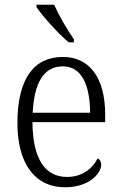

<svg xmlns="http://www.w3.org/2000/svg" viewBox="-20 -786 515 816"><path d="M272 -606H294V-619C267 -657 230 -721 210 -766H135V-756C158 -721 228 -642 272 -606ZM256 10C359 10 410 -49 410 -86C410 -100 403 -109 395 -113C374 -71 331 -34 265 -34C173 -34 119 -108 118 -267H427V-299C427 -456 360 -544 247 -544C124 -544 54 -451 54 -263C54 -89 130 10 256 10ZM363 -307H119C125 -431 164 -504 247 -504C327 -504 362 -425 363 -307Z"/></svg>

Font: Noto Serif Khmer SemiCondensed Light
Style: Regular
Weight: 300
Width: 4
Designer: Danh Hong and the Monotype Design Team
Foundry: Monotype Imaging Inc.
Version: Version 2.004